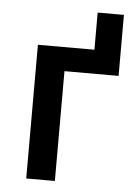

<svg xmlns="http://www.w3.org/2000/svg" viewBox="-49 -683 517 721"><g transform="rotate(5 209.5 -322.0)"><path d="M77 0H185V-414H389V-644H290V-504H77Z"/></g></svg>

Font: Finlandica Medium
Style: Regular
Weight: 500
Designer: Niklas Ekholm, Juho Hiilivirta, Jaakko Suomalainen
Foundry: Helsinki Type Studio
Version: Version 2.000;Glyphs 3.2 (3202)